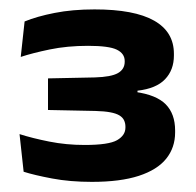

<svg xmlns="http://www.w3.org/2000/svg" viewBox="-20 -736 407 398"><path d="M170.5 -359Q125 -359 88 -366Q51 -373 29 -380L20.5 -458Q47 -449.5 82.2 -442.5Q117.5 -435.5 155.5 -435.5Q205.5 -435.5 222.8 -445.5Q240 -455.5 240 -471.5V-473.5Q240 -480.5 237.2 -486.5Q234.5 -492.5 227.5 -496.8Q220.5 -501 208.5 -503.2Q196.5 -505.5 177.5 -506L79.5 -508V-573.5L176.5 -575.5Q210.5 -576.5 224.5 -584.5Q238.5 -592.5 238.5 -608V-609.5Q238.5 -625 222.2 -633Q206 -641 162.5 -641Q119.5 -641 83.2 -633.5Q47 -626 23 -618L31 -691.5Q56.5 -702 93.2 -709.2Q130 -716.5 176 -716.5Q258.5 -716.5 299.5 -693.2Q340.5 -670 340.5 -624.5V-621Q340.5 -591 322.2 -571.8Q304 -552.5 265 -548V-537.5L260 -545.5Q304 -539.5 323.5 -519.8Q343 -500 343 -465.5V-461.5Q343 -430 324.5 -407Q306 -384 267.8 -371.5Q229.5 -359 170.5 -359Z"/></svg>

Font: Anek Gujarati SemiExpanded SemiBold
Style: Regular
Weight: 600
Width: 6
Designer: Mrunmayee Ghaisas (Gujarati), Yesha Goshar (Latin)
Foundry: Ek Type
Version: Version 1.003